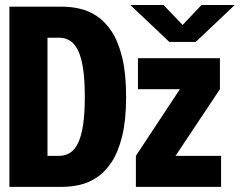

<svg xmlns="http://www.w3.org/2000/svg" viewBox="-20 -726 932 746"><path d="M16.5 0V-700H223Q255.5 -700 290 -692.2Q324.5 -684.5 356.2 -663.5Q388 -642.5 413.8 -603.8Q439.5 -565 454.8 -502.8Q470 -440.5 470 -350Q470 -259.5 454.8 -197.5Q439.5 -135.5 413.8 -96.5Q388 -57.5 356.2 -36.5Q324.5 -15.5 290 -7.8Q255.5 0 223 0ZM164.5 -120.5H210Q234 -120.5 252.5 -132.5Q271 -144.5 283.8 -171.2Q296.5 -198 303 -242Q309.5 -286 309.5 -350Q309.5 -414 303 -458Q296.5 -502 283.8 -528.8Q271 -555.5 252.5 -567.5Q234 -579.5 210 -579.5H164.5ZM508 0V-120.5L679 -379.5H516V-500H834.5V-379.5L662 -120.5H839V0ZM486.5 -706.5H615.5L689.5 -629L763 -706.5H892L740.5 -563H638Z"/></svg>

Font: Trispace Thin
Style: Bold
Weight: 700
Version: Version 1.210